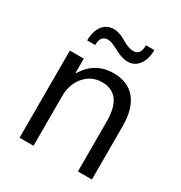

<svg xmlns="http://www.w3.org/2000/svg" viewBox="-167 -833 901 954"><g transform="rotate(30 283.0 -356.0)"><path d="M496.1 0H416V-285.2Q416 -444.3 299.8 -444.3Q239.7 -444.3 200.4 -399.2Q161.1 -354 161.1 -285.2V0H81.1V-500H161.1V-417H163.1Q219.7 -511.7 327.1 -511.7Q409.2 -511.7 452.6 -458.7Q496.1 -405.8 496.1 -305.7ZM443.4 -711.9Q443.4 -660.6 419.9 -628.2Q396.5 -595.7 356.4 -595.7Q321.8 -595.7 277.3 -621.1Q239.7 -642.1 219.2 -642.1Q176.3 -642.1 176.3 -586.9H130.4Q130.4 -639.2 153.8 -670.7Q177.2 -702.1 219.2 -702.1Q251 -702.1 292 -676.8Q328.1 -655.3 354.5 -655.3Q395.5 -655.3 395.5 -711.9Z"/></g></svg>

Font: Segoe UI Historic
Style: Regular
Weight: 400
Foundry: Microsoft Corporation
Version: Version 1.03